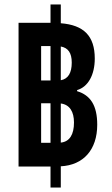

<svg xmlns="http://www.w3.org/2000/svg" viewBox="-20 -780 503 859"><path d="M63 -35H206V59H252V-36C353 -41 415 -110 415 -222C415 -308 385 -354 325 -372V-377C374 -391 404 -445 404 -518C404 -620 354 -668 252 -676V-760H206V-678H63ZM164 -420V-574H206V-420ZM301 -500C301 -454 285 -427 252 -421V-572C285 -566 301 -543 301 -500ZM164 -141V-318H206V-141ZM311 -232C311 -179 292 -146 252 -142V-317C292 -312 311 -280 311 -232Z"/></svg>

Font: Noto Sans Thai Looped ExtraCondensed
Style: Bold
Weight: 700
Width: 2
Designer: Sasikarn Vongin, Ben Mitchell
Foundry: The Fontpad Ltd
Version: Version 1.001